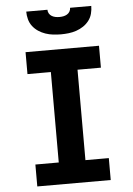

<svg xmlns="http://www.w3.org/2000/svg" viewBox="-62 -1001 724 1047"><g transform="rotate(-5 300.0 -477.5)"><path d="M99 0V-120H227V-615H99V-735H501V-615H373V-120H501V0ZM300 -815Q279 -815 257.5 -817.5Q236 -820 215.5 -827Q195 -834 177 -846Q159 -858 146 -875Q133 -892 127.5 -913Q122 -934 122 -955H238Q238 -944 243.5 -934.5Q249 -925 258.5 -919.5Q268 -914 278.5 -912Q289 -910 300 -910Q311 -910 321.5 -912Q332 -914 341.5 -919.5Q351 -925 356.5 -934.5Q362 -944 362 -955H478Q478 -934 472.5 -913Q467 -892 454 -875Q441 -858 423 -846Q405 -834 384.5 -827Q364 -820 342.5 -817.5Q321 -815 300 -815Z"/></g></svg>

Font: Iosevka Custom Heavy Extended
Style: Regular
Weight: 900
Width: 7
Monospace: yes
Designer: Belleve Invis
Foundry: Belleve Invis
Version: Version 11.2.4; ttfautohint (v1.8.4)